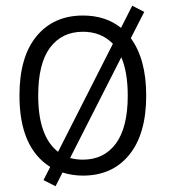

<svg xmlns="http://www.w3.org/2000/svg" viewBox="-20 -604 647 670"><path d="M269.5 8.8Q232.4 8.8 198.2 -2L173.8 45.9L131.8 24.4L155.3 -21.5Q47.9 -88.9 47.9 -270.5Q47.9 -405.3 107.4 -477.5Q167 -549.8 269.5 -549.8Q348.6 -549.8 402.3 -506.8L441.4 -584L483.4 -562.5L436.5 -470.7Q490.2 -397.5 490.2 -270.5Q490.2 -136.7 431.2 -64Q372.1 8.8 269.5 8.8ZM113.3 -270.5Q113.3 -127.9 182.6 -74.2L374 -451.2Q333 -493.2 269.5 -493.2Q196.3 -493.2 154.8 -438Q113.3 -382.8 113.3 -270.5ZM224.6 -52.7Q245.1 -46.9 269.5 -46.9Q342.8 -46.9 384.3 -103Q425.8 -159.2 425.8 -270.5Q425.8 -351.6 403.3 -404.3Z"/></svg>

Font: Min Sans Light
Style: Regular
Weight: 300
Designer: Jinseong-Kim, NotoSansCJK, Nunito
Foundry: Jinseong-Kim
Version: Version 1.400;Glyphs 3.1.2 (3151)